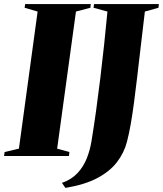

<svg xmlns="http://www.w3.org/2000/svg" viewBox="-44 -763 797 939"><path d="M-24 0 -21.5 -19.5 48.5 -36 140 -706.5 76.5 -725 79 -743H400L398 -725L327.5 -706.5L235.5 -36L295.5 -19.5L293 0ZM276 156 259 131.5Q305.5 115 334.8 83.8Q364 52.5 380.2 11.8Q396.5 -29 403.5 -73Q415 -143 425.8 -220.5Q436.5 -298 446.5 -380Q456.5 -462 465.2 -544.5Q474 -627 481.5 -706.5L413.5 -725L416 -743H733L731 -725L664.5 -706.5Q653 -611.5 643.8 -531Q634.5 -450.5 626.5 -382.8Q618.5 -315 611 -258.5Q603.5 -202 595.2 -155.2Q587 -108.5 577 -70Q563 -15.5 528 30Q493 75.5 431.5 108Q370 140.5 276 156Z"/></svg>

Font: Merriweather 144pt Black
Style: Italic
Weight: 900
Italic angle: -7.8°
Version: Version 2.101